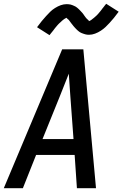

<svg xmlns="http://www.w3.org/2000/svg" viewBox="-20 -996 648 1016"><path d="M0 0 309 -735H421L488 0H387L375 -176H171L101 0ZM369 -260 352 -490Q350 -519 348 -548Q346 -577 344 -606Q332 -577 321 -548Q310 -519 298 -490L205 -260ZM242 -810 176 -852Q189 -870 201 -884.5Q213 -899 224 -911Q235 -923 245.5 -933.5Q256 -944 271 -953.5Q286 -963 301.5 -968.5Q317 -974 333 -974Q338 -974 343 -973.5Q348 -973 353 -972Q358 -971 362.5 -969Q367 -967 372 -965Q377 -963 381 -960.5Q385 -958 388.5 -955Q392 -952 396 -948.5Q400 -945 403 -941.5Q406 -938 409.5 -934.5Q413 -931 416 -927.5Q419 -924 421 -921Q423 -918 426.5 -913Q430 -908 433.5 -903.5Q437 -899 440 -896Q443 -893 447 -890Q451 -887 450 -884Q451 -884 455.5 -886Q460 -888 463 -890.5Q466 -893 470.5 -896.5Q475 -900 477 -901.5Q479 -903 481 -905Q483 -907 485.5 -909Q488 -911 490.5 -913.5Q493 -916 495.5 -918.5Q498 -921 500.5 -924Q503 -927 505.5 -930Q508 -933 511 -936.5Q514 -940 516.5 -943.5Q519 -947 522 -951Q525 -955 528.5 -959Q532 -963 535 -967.5Q538 -972 542 -976L608 -934Q595 -916 583 -901.5Q571 -887 560 -875Q549 -863 538.5 -853Q528 -843 513.5 -833.5Q499 -824 483 -818Q467 -812 451 -812Q446 -812 441 -812.5Q436 -813 431 -814.5Q426 -816 421.5 -817.5Q417 -819 412 -821Q407 -823 403 -825.5Q399 -828 395.5 -831Q392 -834 388 -837.5Q384 -841 381 -844.5Q378 -848 374.5 -851.5Q371 -855 368 -859Q365 -863 363 -865.5Q361 -868 357 -873Q353 -878 350 -882.5Q347 -887 344 -890.5Q341 -894 337 -896.5Q333 -899 333 -902Q332 -902 328 -900Q324 -898 321 -896Q318 -894 313.5 -890.5Q309 -887 307 -885Q305 -883 303 -881Q301 -879 298.5 -877Q296 -875 293.5 -872.5Q291 -870 288.5 -867.5Q286 -865 283.5 -862Q281 -859 278.5 -856Q276 -853 273 -849.5Q270 -846 267.5 -842.5Q265 -839 262 -835Q259 -831 255.5 -827Q252 -823 249 -819Q246 -815 242 -810Z"/></svg>

Font: Iosevka Custom Medium Oblique
Style: Regular
Weight: 500
Italic angle: -9°
Designer: Belleve Invis
Foundry: Belleve Invis
Version: Version 27.0.1